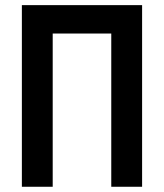

<svg xmlns="http://www.w3.org/2000/svg" viewBox="-20 -713 626 733"><path d="M404.8 0V-585H181.2V0H63.5V-693.4H522.5V0Z"/></svg>

Font: CaskaydiaCove NF SemiBold
Style: Regular
Weight: 600
Designer: Aaron Bell
Foundry: Saja Typeworks
Version: Version 2111.001; VTT 6.35;Nerd Fonts 3.2.1